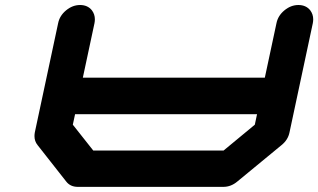

<svg xmlns="http://www.w3.org/2000/svg" viewBox="-20 -728 1240 748"><path d="M1107.9 -212.4Q1102.1 -183.1 1076.7 -162.6L904.8 -21Q879.9 0 850.1 0H283.2Q253.9 0 237.8 -21L126.5 -162.6Q114.3 -177.7 114.3 -197.8Q114.3 -204.6 115.7 -212.4L206.5 -637.7Q212.4 -667 237.5 -687.7Q262.7 -708.5 292 -708.5Q321.3 -708.5 337.9 -688Q349.6 -672.4 349.6 -652.8Q349.6 -645.5 348.1 -637.7L302.7 -425.3H1011.7L1057.1 -637.7Q1063 -667 1088.1 -687.7Q1113.3 -708.5 1142.6 -708.5Q1171.9 -708.5 1188.5 -688Q1200.2 -672.4 1200.2 -652.8Q1200.2 -645.5 1198.7 -637.7ZM272.5 -283.2 263.7 -242.2 343.3 -141.6H851.1L972.7 -242.2L981.4 -283.2Z"/></svg>

Font: Robtronika
Style: Italic
Weight: 400
Italic angle: -12°
Designer: GGBot
Version: 1.00